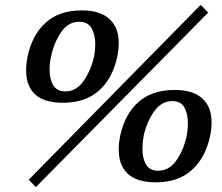

<svg xmlns="http://www.w3.org/2000/svg" viewBox="-20 -743 919 794"><path d="M99 0 810 -723 841 -691 128 31ZM88 -452Q88 -479 94 -509Q113 -599 169 -649.5Q225 -700 318 -700Q394 -700 432.5 -664.5Q471 -629 471 -565Q471 -539 465 -509Q446 -419 389.5 -368.5Q333 -318 240 -318Q163 -318 125.5 -352.5Q88 -387 88 -452ZM369 -509Q374 -536 374 -559Q374 -600 358.5 -626.5Q343 -653 308 -653Q262 -653 232.5 -609.5Q203 -566 191 -509Q185 -484 185 -455Q185 -415 200.5 -390Q216 -365 250 -365Q296 -365 326 -408.5Q356 -452 369 -509ZM471 -124Q471 -151 477 -181Q496 -271 552.5 -321Q609 -371 702 -371Q778 -371 816.5 -336Q855 -301 855 -237Q855 -211 849 -181Q830 -91 773.5 -40Q717 11 624 11Q547 11 509 -24Q471 -59 471 -124ZM752 -181Q757 -209 757 -233Q757 -274 742 -299.5Q727 -325 693 -325Q647 -325 616.5 -281Q586 -237 574 -181Q569 -153 569 -128Q569 -88 584 -62.5Q599 -37 634 -37Q680 -37 710 -80.5Q740 -124 752 -181Z"/></svg>

Font: Taviraj Medium
Style: Italic
Weight: 500
Italic angle: -12°
Designer: Katatrad Team
Foundry: CadsonDemak
Version: Version 1.001